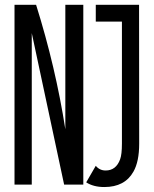

<svg xmlns="http://www.w3.org/2000/svg" viewBox="-20 -752 626 782"><path d="M39.1 0V-732.4H127Q206.5 -479 246.1 -225.6V-732.4H319.3V0H241.2Q181.6 -281.2 109.4 -617.2V0ZM331.1 -9.3 370.1 -76.7Q385.7 -57.6 410.2 -57.6Q452.6 -57.6 469.2 -103Q476.6 -123 476.6 -167V-664.1H370.1V-732.4H546.4L546.9 -167Q546.9 -93.8 523.4 -52.7Q488.3 9.8 404.8 9.8Q360.8 9.8 331.1 -9.3Z"/></svg>

Font: Consola Mono
Style: Book
Weight: 400
Monospace: yes
Version: Version 2.001